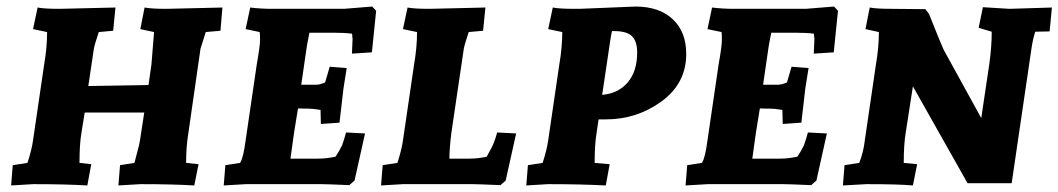

<svg xmlns="http://www.w3.org/2000/svg" viewBox="-20 -563 3236 587"><path d="M660 -540 654 -469 609 -465 593 -414 556 -157Q549 -115 549 -65L587 -61L574 4Q508 0 409 0L342 4L347 -58L391 -65Q391 -66 399 -95.5Q407 -125 408 -134L421 -219H239L229 -157Q223 -122 223 -65L259 -61L247 4Q180 0 81 0L14 4L19 -58L64 -65Q77 -105 81 -134L115 -366Q124 -418 124 -465L81 -474L95 -540Q115 -536 162 -536L333 -540L326 -469L282 -465Q269 -426 267 -414L250 -300L434 -303L443 -366Q444 -373 451 -465L409 -474L422 -540Q442 -536 489 -536Z M926 -463Q917 -418 917 -414L901 -304H947Q958 -304 974 -311L988 -359L1040 -355Q1032 -307 1030 -292L1018 -188L961 -184L960 -227Q936 -231 920 -231H908Q891 -232 891 -231L879 -157L868 -78H953Q978 -78 1006 -84Q1016 -99 1026 -119Q1033 -139 1038 -158L1096 -155L1064 -11L1048 3Q979 0 963 0H732L664 4L669 -58L714 -65Q724 -80 731 -134L765 -366Q775 -422 775 -440.5Q775 -459 774 -465L731 -474L745 -540Q778 -536 812 -536H1031L1118 -543L1130 -530L1117 -403L1056 -399L1058 -446Q1057 -447 1057 -452.5Q1057 -458 1056 -460Q1035 -463 998 -463Z M1354 -78H1415Q1442 -78 1468 -84Q1485 -114 1490 -127Q1495 -140 1500 -158L1558 -155L1526 -11L1510 3Q1440 0 1425 0H1212L1145 4L1150 -58L1195 -65Q1208 -105 1212 -134L1246 -366Q1255 -418 1255 -465L1212 -474L1226 -540Q1246 -536 1293 -536L1464 -540L1457 -469L1413 -465Q1400 -426 1398 -414L1360 -157Q1354 -109 1354 -78Z M1752 -536 1923 -543Q1995 -543 2036.5 -504.5Q2078 -466 2078 -398Q2078 -308 2002.5 -253Q1927 -198 1832 -198H1810L1804 -157Q1798 -122 1798 -65L1844 -61L1832 4Q1755 0 1656 0L1589 4L1594 -58L1639 -65Q1652 -105 1656 -134L1690 -366Q1699 -418 1699 -465L1656 -474L1670 -540Q1690 -536 1737 -536ZM1928 -402Q1928 -437 1912 -452.5Q1896 -468 1857 -468H1851Q1849 -460 1847 -447Q1845 -434 1843.5 -424.5Q1842 -415 1842 -414L1821 -273Q1870 -277 1899 -311Q1928 -345 1928 -402Z M2338 -463Q2329 -418 2329 -414L2313 -304H2359Q2370 -304 2386 -311L2400 -359L2452 -355Q2444 -307 2442 -292L2430 -188L2373 -184L2372 -227Q2348 -231 2332 -231H2320Q2303 -232 2303 -231L2291 -157L2280 -78H2365Q2390 -78 2418 -84Q2428 -99 2438 -119Q2445 -139 2450 -158L2508 -155L2476 -11L2460 3Q2391 0 2375 0H2144L2076 4L2081 -58L2126 -65Q2136 -80 2143 -134L2177 -366Q2187 -422 2187 -440.5Q2187 -459 2186 -465L2143 -474L2157 -540Q2190 -536 2224 -536H2443L2530 -543L2542 -530L2529 -403L2468 -399L2470 -446Q2469 -447 2469 -452.5Q2469 -458 2468 -460Q2447 -463 2410 -463Z M3196 -540 3189 -467 3145 -466Q3138 -444 3134 -418L3073 -3H2938L2771 -299L2749 -157Q2743 -121 2743 -65L2784 -61L2771 4Q2728 0 2629 0L2557 4L2562 -58L2607 -65Q2620 -98 2624 -134L2658 -366Q2667 -418 2667 -465L2626 -474L2639 -540Q2659 -536 2707 -536L2809 -535L2820 -521Q2857 -428 2865 -411L2980 -202L3005 -370Q3012 -422 3012 -466L2972 -478L2985 -541L3066 -536Z"/></svg>

Font: Andada SC
Style: Bold Italic
Weight: 700
Italic angle: -8.29999°
Designer: Carolina Giovagnoli
Foundry: Carolina Giovagnoli
Version: Version 1.003